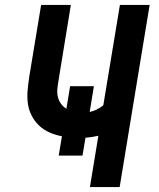

<svg xmlns="http://www.w3.org/2000/svg" viewBox="-20 -755 640 775"><path d="M343 0 377 -207Q364 -204 351 -202Q338 -200 325 -199L313 -127H217L230 -205Q203 -210 179.5 -220.5Q156 -231 138 -248Q120 -265 108 -288Q96 -311 92.5 -337Q89 -363 91.5 -390.5Q94 -418 98 -445L146 -735H266L216 -429Q213 -412 211.5 -395.5Q210 -379 213.5 -364Q217 -349 226 -336.5Q235 -324 248 -316L263 -407H359L342 -303Q356 -306 370.5 -313Q385 -320 397 -330L464 -735H584L463 0Z"/></svg>

Font: Iosevka Extended
Style: Bold Italic
Weight: 700
Width: 7
Italic angle: -9°
Monospace: yes
Designer: Belleve Invis
Foundry: Belleve Invis
Version: Version 32.5.0; ttfautohint (v1.8.4)